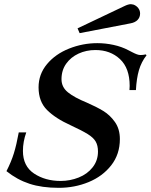

<svg xmlns="http://www.w3.org/2000/svg" viewBox="-20 -891 723 921"><path d="M11 -70Q34 -115 46.5 -155.5Q59 -196 70 -256H106Q90 -211 90 -167Q90 -94 143.5 -58.5Q197 -23 271 -23Q316 -23 357.5 -39.5Q399 -56 424.5 -88.5Q450 -121 450 -164Q450 -193 439 -212Q428 -231 400.5 -248Q373 -265 319 -290Q246 -323 205.5 -363.5Q165 -404 165 -472Q165 -535 205.5 -583.5Q246 -632 311.5 -658Q377 -684 447 -684Q486 -684 525 -675.5Q564 -667 596 -650Q602 -647 614.5 -640.5Q627 -634 636.5 -630.5Q646 -627 654 -627Q666 -627 679 -630L683 -626Q658 -594 646.5 -554.5Q635 -515 632 -459H601L602 -479Q602 -564 555.5 -607.5Q509 -651 438 -651Q394 -651 357 -634Q320 -617 297.5 -585.5Q275 -554 275 -511Q275 -473 306 -448Q337 -423 396 -399Q442 -379 475 -359Q508 -339 531.5 -305.5Q555 -272 555 -224Q555 -151 513.5 -98Q472 -45 405 -17.5Q338 10 262 10Q181 10 121.5 -9.5Q62 -29 11 -70ZM352 -755 575 -861Q595 -871 608 -871Q612 -871 620 -869Q634 -864 643 -852.5Q652 -841 652 -826Q652 -808 640 -795.5Q628 -783 606 -779L362 -732Z"/></svg>

Font: Ibarra Real Nova
Style: Bold Italic
Weight: 700
Italic angle: -22°
Designer: Jose Maria Ribagorda & Octavio Pardo
Foundry: Octavio Pardo
Version: Version 1.014